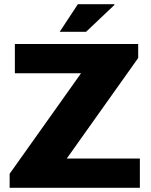

<svg xmlns="http://www.w3.org/2000/svg" viewBox="-20 -897 722 917"><path d="M265 -745H391L527 -874L525 -877H352ZM26 0H648V-140H299L640 -620V-687H51V-547H367L26 -67Z"/></svg>

Font: Archivo ExtraBold
Style: Regular
Weight: 800
Designer: Hector Gatti
Foundry: Omnibus-Type
Version: Version 2.001